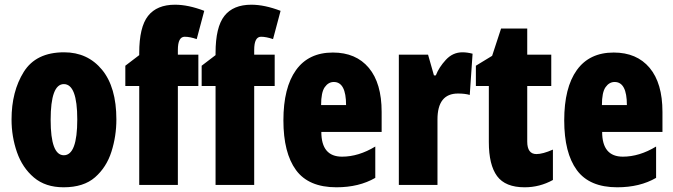

<svg xmlns="http://www.w3.org/2000/svg" viewBox="-20 -785 2858 815"><path d="M252 -563Q133 -563 81 -480Q29 -397 29 -278Q29 -205 52 -139Q75 -73 124 -31.5Q173 10 250 10Q335 10 383.5 -32.5Q432 -75 453 -141Q474 -207 474 -278Q474 -415 413 -489Q352 -563 252 -563ZM251 -428Q308 -428 308 -278Q308 -126 251 -126Q195 -126 195 -276Q195 -428 251 -428Z M822 -553H735V-573Q735 -629 764 -629Q786 -629 815 -619L847 -739Q779 -765 723 -765Q646 -765 608.5 -717.5Q571 -670 571 -560V-551L512 -506V-420H571V0H735V-420H822Z M1146 -553H1059V-573Q1059 -629 1088 -629Q1110 -629 1139 -619L1171 -739Q1103 -765 1047 -765Q970 -765 932.5 -717.5Q895 -670 895 -560V-551L836 -506V-420H895V0H1059V-420H1146Z M1183 -274Q1183 -136 1236.5 -63Q1290 10 1408 10Q1504 10 1573 -30V-163Q1502 -120 1432 -120Q1344 -120 1344 -225H1600V-310Q1600 -432 1545.5 -497Q1491 -562 1393 -562Q1290 -562 1236.5 -487.5Q1183 -413 1183 -274ZM1449 -339H1343Q1343 -393 1358.5 -415Q1374 -437 1397 -437Q1449 -437 1449 -339Z M1830 -465H1822L1797 -553H1673V0H1837V-278Q1837 -388 1924 -388Q1954 -388 1974 -382L1986 -557Q1963 -563 1943 -563Q1902 -563 1872.5 -531Q1843 -499 1830 -465Z M2218 -184V-420H2320V-553H2218V-664H2107L2069 -548L2000 -506V-420H2055V-182Q2055 -85 2090 -37.5Q2125 10 2207 10Q2271 10 2327 -21V-150Q2284 -131 2257 -131Q2218 -131 2218 -184Z M2375 -274Q2375 -136 2428.5 -63Q2482 10 2600 10Q2696 10 2765 -30V-163Q2694 -120 2624 -120Q2536 -120 2536 -225H2792V-310Q2792 -432 2737.5 -497Q2683 -562 2585 -562Q2482 -562 2428.5 -487.5Q2375 -413 2375 -274ZM2641 -339H2535Q2535 -393 2550.5 -415Q2566 -437 2589 -437Q2641 -437 2641 -339Z"/></svg>

Font: Noto Sans Display Condensed Black
Style: Regular
Weight: 900
Width: 3
Designer: Monotype Design team
Foundry: Monotype Imaging Inc.
Version: 1.000